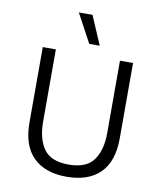

<svg xmlns="http://www.w3.org/2000/svg" viewBox="-95 -955 875 1041"><g transform="rotate(10 342.5 -434.5)"><path d="M591 -660V-245Q591 -118 526.5 -54Q462 10 342 10Q224 10 159 -54Q94 -118 94 -245V-660H166V-262Q166 -168 205 -112.5Q244 -57 342 -57Q440 -57 479.5 -112.5Q519 -168 519 -262V-660ZM329 -879 397 -721H339L254 -879Z"/></g></svg>

Font: Kantumruy Pro
Style: Regular
Weight: 400
Designer: Sovichet Tep
Foundry: Sovichet Tep
Version: Version 1.002